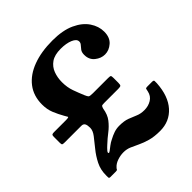

<svg xmlns="http://www.w3.org/2000/svg" viewBox="-213 -916 1099 1099"><g transform="rotate(-45 336.0 -367.0)"><path d="M55.5 -2Q55 -49 74.2 -87Q93.5 -125 119 -156Q144.5 -187 164.2 -212.8Q184 -238.5 184 -261Q184 -283 178 -294Q172 -305 156 -305H21.5Q9.5 -305 4.8 -307Q0 -309 0 -322V-372Q0 -384 4.2 -387Q8.5 -390 20 -390H115Q141.5 -390 138 -396Q134.5 -402 126.5 -416Q109.5 -446 96.2 -478.2Q83 -510.5 83 -550Q83 -620 120.5 -668.5Q158 -717 225.8 -742.2Q293.5 -767.5 384 -767.5Q467.5 -767.5 522 -742.2Q576.5 -717 603.2 -677Q630 -637 630 -593.5Q630 -546.5 602 -522Q574 -497.5 541 -497.5Q509.5 -497.5 482 -519.5Q454.5 -541.5 454.5 -580.5Q454.5 -601 463.2 -613Q472 -625 480.5 -634Q489 -643 489 -654.5Q489 -675 458.8 -687.8Q428.5 -700.5 384 -700.5Q334.5 -700.5 306.2 -680.8Q278 -661 266 -629Q254 -597 254 -560Q254 -518 266.5 -483.2Q279 -448.5 292.5 -416.5Q299.5 -400 304.5 -395Q309.5 -390 334 -390H457.5Q473.5 -390 476.8 -386.8Q480 -383.5 480 -368V-329.5Q480 -313.5 475.8 -309.2Q471.5 -305 455 -305H341.5Q324.5 -305 321 -301.8Q317.5 -298.5 314 -286Q307.5 -243.5 286.2 -216.5Q265 -189.5 237.8 -168.8Q210.5 -148 184.5 -123.5Q171.5 -112 161.2 -100Q151 -88 157 -84Q160 -82 170 -89.5Q180 -97 194.2 -108Q208.5 -119 223.5 -126Q245.5 -138 266.2 -145Q287 -152 309.5 -152Q349.5 -152 375 -142.2Q400.5 -132.5 422.8 -122.8Q445 -113 475.5 -113Q507 -113 532.5 -128.5Q558 -144 564.5 -175.5Q567.5 -186.5 568 -191.8Q568.5 -197 584 -197H620Q633.5 -197 634 -190.2Q634.5 -183.5 634 -171.5Q628 -73 579.5 -19Q531 35 454.5 35Q407 35 373.5 25.5Q340 16 314.8 3.8Q289.5 -8.5 267.2 -18Q245 -27.5 219.5 -27.5Q194 -27.5 169 -18.8Q144 -10 130.5 5.5Q124.5 11.5 123 15.8Q121.5 20 110.5 20H66Q56 20 55.8 13Q55.5 6 55.5 -2Z"/></g></svg>

Font: Besley
Style: Bold
Weight: 700
Designer: Owen Earl
Foundry: indestructible type*
Version: Version 2.001; ttfautohint (v1.8.3)